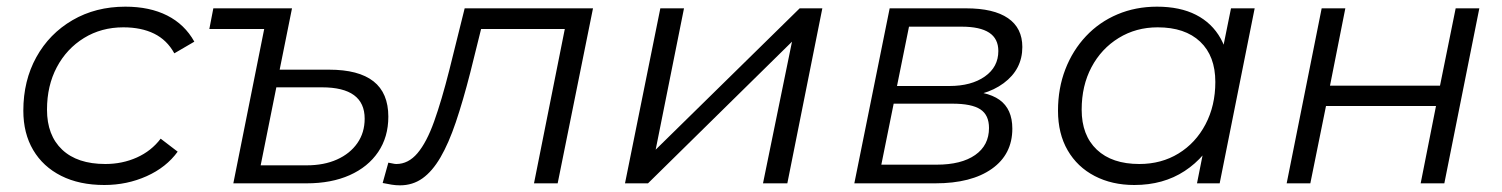

<svg xmlns="http://www.w3.org/2000/svg" viewBox="-20 -550 4506 576"><path d="M293 5Q218 5 163.5 -22.5Q109 -50 79.5 -100Q50 -150 50 -218Q50 -308 89 -378.5Q128 -449 197.5 -489.5Q267 -530 356 -530Q429 -530 481.5 -503.5Q534 -477 563 -425L503 -390Q481 -430 442.5 -449Q404 -468 350 -468Q284 -468 232 -436Q180 -404 150.5 -348.5Q121 -293 121 -221Q121 -144 166.5 -101Q212 -58 296 -58Q347 -58 390.5 -77.5Q434 -97 462 -134L513 -95Q479 -48 420 -21.5Q361 5 293 5Z M800 -463H608L620 -525H856ZM967 -341Q1056 -341 1100.5 -306Q1145 -271 1145 -200Q1145 -139 1114.5 -94Q1084 -49 1029 -24.5Q974 0 900 0H680L785 -525H856L819 -341ZM900 -54Q952 -54 991 -71.5Q1030 -89 1052 -120.5Q1074 -152 1074 -194Q1074 -288 946 -288H809L762 -54Z M1128 -1 1145 -62Q1152 -61 1158 -59.5Q1164 -58 1169 -58Q1205 -58 1232.5 -90.5Q1260 -123 1282.5 -186Q1305 -249 1328 -340L1374 -525H1759L1653 0H1582L1679 -486L1694 -463H1408L1429 -486L1391 -333Q1369 -247 1347.5 -183.5Q1326 -120 1301.5 -78Q1277 -36 1247.5 -15Q1218 6 1180 6Q1167 6 1155 4Q1143 2 1128 -1Z M1855 0 1961 -525H2032L1947 -101L2379 -525H2447L2342 0H2269L2356 -425L1924 0Z M2543 0 2649 -525H2878Q2961 -525 3004 -495.5Q3047 -466 3047 -409Q3047 -342 2991 -300.5Q2935 -259 2844 -259L2857 -278Q2940 -278 2978.5 -250.5Q3017 -223 3017 -164Q3017 -87 2955.5 -43.5Q2894 0 2786 0ZM2624 -56H2790Q2864 -56 2905.5 -85Q2947 -114 2947 -166Q2947 -205 2921 -222Q2895 -239 2837 -239H2661ZM2671 -292H2828Q2894 -292 2934.5 -320.5Q2975 -349 2975 -397Q2975 -434 2947.5 -452Q2920 -470 2865 -470H2707Z M3383 5Q3316 5 3264 -22Q3212 -49 3183 -99Q3154 -149 3154 -218Q3154 -285 3176 -342Q3198 -399 3238 -441.5Q3278 -484 3332.5 -507Q3387 -530 3451 -530Q3520 -530 3568 -505.5Q3616 -481 3642 -434.5Q3668 -388 3668 -322Q3668 -227 3633 -153Q3598 -79 3534 -37Q3470 5 3383 5ZM3398 -58Q3464 -58 3515.5 -89.5Q3567 -121 3596.5 -177Q3626 -233 3626 -304Q3626 -382 3580.5 -425Q3535 -468 3453 -468Q3388 -468 3336 -436Q3284 -404 3254.5 -348.5Q3225 -293 3225 -221Q3225 -144 3270.5 -101Q3316 -58 3398 -58ZM3571 0 3601 -151 3631 -257 3641 -367 3673 -525H3744L3639 0Z M3840 0 3945 -525H4016L3970 -293H4300L4347 -525H4418L4313 0H4242L4288 -232H3958L3911 0Z"/></svg>

Font: MOST Montserrat
Style: Italic
Weight: 400
Italic angle: -11.3°
Designer: Julieta Ulanovsky
Foundry: Julieta Ulanovsky
Version: Version 8.000;March 11, 2024;FontCreator 15.0.0.2926 64-bit